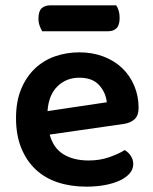

<svg xmlns="http://www.w3.org/2000/svg" viewBox="-20 -684 574 719"><path d="M166 -180Q180 -129 218 -106Q256 -83 312 -83Q354 -83 389.5 -95.5Q425 -108 447 -122Q461 -114 470 -100Q479 -86 479 -70Q479 -50 465.5 -34.5Q452 -19 428.5 -8Q405 3 373 9Q341 15 304 15Q245 15 196.5 -1Q148 -17 113.5 -49.5Q79 -82 59.5 -130Q40 -178 40 -242Q40 -304 59 -350Q78 -396 110.5 -427Q143 -458 186 -473Q229 -488 277 -488Q326 -488 367 -472.5Q408 -457 437 -429.5Q466 -402 482.5 -363.5Q499 -325 499 -280Q499 -252 484.5 -238Q470 -224 444 -220ZM277 -393Q228 -393 195 -360.5Q162 -328 158 -268L380 -301Q376 -338 351 -365.5Q326 -393 277 -393ZM138 -567Q133 -575 128.5 -587.5Q124 -600 124 -614Q124 -642 136 -653Q148 -664 168 -664H415Q428 -646 428 -617Q428 -590 416.5 -578.5Q405 -567 385 -567Z"/></svg>

Font: Baloo Bhai 2 SemiBold
Style: Regular
Weight: 600
Designer: Supriya Tembe, Noopur Datye and Ek Type
Foundry: Ek Type
Version: Version 1.640;PS 1.000;hotconv 16.6.51;makeotf.lib2.5.65220;